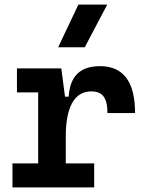

<svg xmlns="http://www.w3.org/2000/svg" viewBox="-20 -815 626 835"><path d="M266.1 -222.7C266.1 -347.2 302.7 -417.5 376.5 -417.5C425.8 -417.5 447.3 -390.1 447.3 -323.2H567.4C567.4 -459.5 516.6 -527.3 415 -527.3C329.1 -527.3 284.2 -483.9 278.8 -394.5H262.7L246.6 -517.6H53.7V-413.1H146V-104.5H34.2V0H389.6V-104.5H266.1ZM232.9 -609.4H348.6L446.3 -794.9H320.8Z"/></svg>

Font: Cascadia Mono SemiBold
Style: Regular
Weight: 600
Monospace: yes
Designer: Aaron Bell
Foundry: Saja Typeworks
Version: Version 2404.023